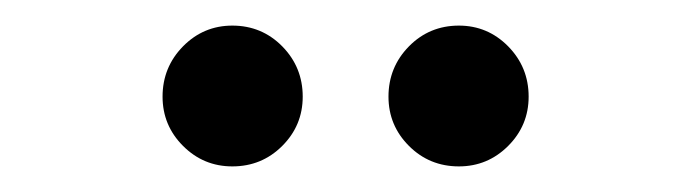

<svg xmlns="http://www.w3.org/2000/svg" viewBox="-20 -975 540 150"><path d="M338.5 -845Q315.5 -845 299.5 -861Q283.5 -877 283.5 -899.5Q283.5 -922.5 299.5 -938.8Q315.5 -955 338.5 -955Q361 -955 377 -938.8Q393 -922.5 393 -899.5Q393 -877 377 -861Q361 -845 338.5 -845ZM161.5 -845Q139 -845 123 -861Q107 -877 107 -899.5Q107 -922.5 123 -938.8Q139 -955 161.5 -955Q184.5 -955 200.5 -938.8Q216.5 -922.5 216.5 -899.5Q216.5 -877 200.5 -861Q184.5 -845 161.5 -845Z"/></svg>

Font: Besley* Condensed Medium
Style: Regular
Weight: 500
Width: 3
Designer: Owen Earl
Foundry: indestructible type*
Version: Version 3.000; ttfautohint (v1.8.3)